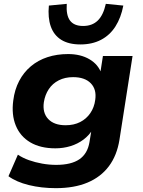

<svg xmlns="http://www.w3.org/2000/svg" viewBox="-20 -787 744 998"><path d="M270 191Q195 191 130 175Q65 159 24 129L73 17Q98 34 130.5 45.5Q163 57 199.5 63.5Q236 70 272 70Q350 70 392.5 41Q435 12 445 -48L456 -115H462Q444 -84 414 -61.5Q384 -39 346.5 -27.5Q309 -16 268 -16Q190 -16 137.5 -47Q85 -78 62 -134.5Q39 -191 49 -265Q56 -321 79.5 -366Q103 -411 140.5 -442.5Q178 -474 227 -490Q276 -506 334 -506Q399 -506 445 -479Q491 -452 507 -405L501 -406L515 -496H669L601 -61Q588 21 546 77Q504 133 435 162Q366 191 270 191ZM321 -136Q364 -136 396.5 -152.5Q429 -169 449.5 -199Q470 -229 475 -268Q483 -322 452 -354Q421 -386 360 -386Q318 -386 285.5 -369.5Q253 -353 233.5 -323.5Q214 -294 208 -256Q200 -201 230.5 -168.5Q261 -136 321 -136ZM398 -556Q337 -556 298.5 -580Q260 -604 244 -649.5Q228 -695 234 -758L327 -767Q323 -708 344 -680Q365 -652 412 -652Q459 -652 488 -680Q517 -708 530 -767L621 -758Q609 -695 580 -649.5Q551 -604 505 -580Q459 -556 398 -556Z"/></svg>

Font: Nunito Sans 10pt SemiExpanded ExtraBold
Style: Italic
Weight: 800
Width: 6
Italic angle: -9°
Designer: Vernon Adams
Foundry: Vernon Adams
Version: Version 3.101;gftools[0.9.27]